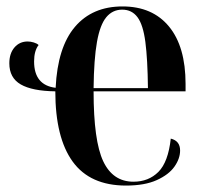

<svg xmlns="http://www.w3.org/2000/svg" viewBox="-20 -567 636 597"><path d="M372 10Q260 10 206 -64.5Q152 -139 152 -283Q80 -284 44.5 -304.5Q9 -325 9 -370Q9 -401 25 -419.5Q41 -438 66 -438Q75 -438 85 -435Q95 -432 100 -427Q86 -409 86 -376Q86 -302 153 -294Q159 -420 213 -483.5Q267 -547 361 -547Q454 -547 505.5 -484.5Q557 -422 557 -306V-283H271Q271 -129 301 -65.5Q331 -2 395 -2Q442 -2 472.5 -32.5Q503 -63 511 -136Q540 -129 540 -99Q540 -74 522.5 -49Q505 -24 467.5 -7Q430 10 372 10ZM440 -293Q439 -383 432 -436.5Q425 -490 407.5 -513.5Q390 -537 360 -537Q330 -537 310.5 -513.5Q291 -490 281.5 -436.5Q272 -383 271 -293Z"/></svg>

Font: Noto Serif Display Condensed SemiBold
Style: Regular
Weight: 600
Width: 3
Designer: Monotype Design Team
Foundry: Monotype Imaging Inc.
Version: Version 2.009